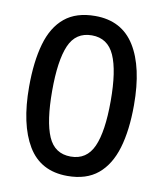

<svg xmlns="http://www.w3.org/2000/svg" viewBox="-83 -792 737 869"><g transform="rotate(10 286.0 -357.5)"><path d="M527 -358Q527 -242 502.5 -160Q478 -78 425 -34Q372 10 285 10Q162 10 103.5 -87.5Q45 -185 45 -358Q45 -473 68.5 -555.5Q92 -638 145 -681.5Q198 -725 285 -725Q407 -725 467 -628.5Q527 -532 527 -358ZM151 -358Q151 -218 181 -148.5Q211 -79 285 -79Q358 -79 389 -148Q420 -217 420 -358Q420 -497 389 -566.5Q358 -636 285 -636Q211 -636 181 -566.5Q151 -497 151 -358Z"/></g></svg>

Font: Noto Sans Myanmar Medium
Style: Regular
Weight: 500
Designer: Monotype Design Team
Foundry: Monotype Imaging Inc.
Version: Version 2.107; ttfautohint (v1.8.4.7-5d5b)